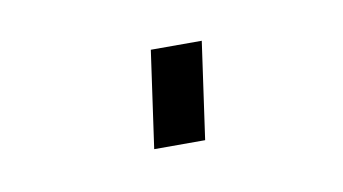

<svg xmlns="http://www.w3.org/2000/svg" viewBox="-30 -445 345 193"><g transform="rotate(-10 143.0 -348.5)"><path d="M116 -299 130 -398H182L168 -299Z"/></g></svg>

Font: Hanken Grotesk ExtraLight
Style: Italic
Weight: 250
Italic angle: -8°
Designer: Alfredo Marco Pradil
Foundry: Hanken Design Co.
Version: Version 3.013